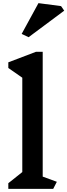

<svg xmlns="http://www.w3.org/2000/svg" viewBox="-20 -1203 429 1223"><path d="M319 0H33V-36L122 -107V-708L33 -770V-806L209 -873H252V-78L342 -45ZM389 -1135 162 -966 118 -987 225 -1183 369 -1164Z"/></svg>

Font: InknutAntiqua
Style: Medium
Weight: 500
Designer: Claus Eggers Srensen
Foundry: Claus Eggers Srensen
Version: Version 1.000; ttfautohint (v1.2) -l 7 -r 28 -G 50 -x 13 -D 